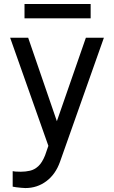

<svg xmlns="http://www.w3.org/2000/svg" viewBox="-20 -736 574 969"><path d="M207.4 48.3 224.1 0 31.2 -545.5H122.2L267 -124.3L413.4 -545.5H504.3L282.7 81Q260.3 143.8 214 178.4Q167.6 213.1 108 213.1Q100.9 213.1 87.5 211.8Q74.2 210.6 61.6 209Q49 207.4 44 206V127.8Q47.2 128.9 57.2 129.8Q67.1 130.7 85.2 130.7Q109.4 130.7 131.7 125.5Q154.1 120.4 173.3 102.8Q192.5 85.2 207.4 48.3ZM437.5 -715.9V-643.5H103.7V-715.9Z"/></svg>

Font: Interface
Style: Regular
Weight: 400
Designer: Rasmus Andersson
Foundry: rsms
Version: Version 1.8